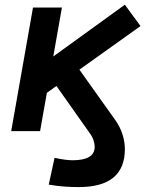

<svg xmlns="http://www.w3.org/2000/svg" viewBox="-20 -549 626 804"><path d="M310.1 234.4Q286.1 234.4 255.4 232.7Q224.6 231 184.1 224.1L208.5 111.8Q255.4 122.1 283.7 122.1Q376.5 122.1 376.5 65.9Q376.5 52.7 371.3 37.4Q366.2 22 353.5 5.4L216.3 -189L176.3 -160.2L147.9 0H26.9L118.2 -517.6H239.3L203.1 -312.5L502.9 -529.3L568.4 -439.9L312.5 -257.3L461.9 -47.4Q483.4 -17.1 493.2 14.4Q502.9 45.9 502.9 75.2Q502.9 234.4 310.1 234.4Z"/></svg>

Font: Cascadia Mono NF SemiBold
Style: Italic
Weight: 600
Italic angle: -10°
Monospace: yes
Designer: Aaron Bell
Foundry: Saja Typeworks
Version: Version 2404.023; ttfautohint (v1.8.4)